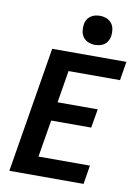

<svg xmlns="http://www.w3.org/2000/svg" viewBox="-103 -1038 806 1106"><g transform="rotate(10 300.0 -485.0)"><path d="M31 0 152 -735H586L568 -625H267L236 -437H471L452 -327H218L182 -110H483L465 0ZM390 -800Q370 -800 351.5 -807.5Q333 -815 321.5 -830Q310 -845 307 -865Q304 -885 307 -906Q309 -920 316.5 -933Q324 -946 336 -954.5Q348 -963 362 -966.5Q376 -970 390 -970Q411 -970 429.5 -962.5Q448 -955 459.5 -940Q471 -925 474 -905Q477 -885 474 -864Q471 -850 464 -837Q457 -824 445 -815.5Q433 -807 418.5 -803.5Q404 -800 390 -800Z"/></g></svg>

Font: Iosevka Curly XBdEx
Style: Italic
Weight: 800
Width: 7
Italic angle: -9°
Monospace: yes
Designer: Belleve Invis
Foundry: Belleve Invis
Version: Version 11.1.0; ttfautohint (v1.8.3)